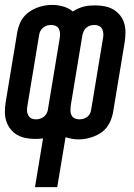

<svg xmlns="http://www.w3.org/2000/svg" viewBox="-29 -560 549 785"><path d="M114 205 147 6Q139 7 131 7.5Q123 8 115 8Q96 8 77 4.5Q58 1 42 -8Q26 -17 14.5 -31.5Q3 -46 -3 -64Q-9 -82 -9 -101.5Q-9 -121 -6 -141L42 -431Q45 -446 51 -461.5Q57 -477 67.5 -490Q78 -503 92 -512.5Q106 -522 121 -528Q136 -534 152 -537Q168 -540 184 -540Q207 -540 229.5 -533.5Q252 -527 269 -513Q279 -520 290.5 -525Q302 -530 313.5 -533Q325 -536 336.5 -537Q348 -538 360 -538Q379 -538 398 -534.5Q417 -531 433 -522Q449 -513 461 -498.5Q473 -484 478.5 -466Q484 -448 484 -428.5Q484 -409 481 -389L433 -99Q430 -84 424 -68.5Q418 -53 408 -40Q398 -27 384 -17.5Q370 -8 354.5 -2Q339 4 323.5 7Q308 10 292 10Q278 10 265 7.5Q252 5 239 1L205 205ZM117 -72Q126 -72 134.5 -74.5Q143 -77 150 -82.5Q157 -88 161.5 -96Q166 -104 167 -113L215 -403Q217 -413 216.5 -423Q216 -433 212 -441.5Q208 -450 199 -454Q190 -458 180 -458Q171 -458 163 -455.5Q155 -453 148 -447.5Q141 -442 136.5 -434Q132 -426 131 -417L83 -127Q81 -118 81.5 -108Q82 -98 86 -89.5Q90 -81 98.5 -76.5Q107 -72 117 -72ZM295 -72Q304 -72 312.5 -74.5Q321 -77 328 -82.5Q335 -88 339 -96Q343 -104 344 -113L392 -403Q394 -412 393.5 -422Q393 -432 389 -440.5Q385 -449 376.5 -453.5Q368 -458 358 -458Q349 -458 340.5 -455.5Q332 -453 325 -447.5Q318 -442 314 -434Q310 -426 308 -417L260 -127Q259 -117 259 -107Q259 -97 263.5 -88.5Q268 -80 276.5 -76Q285 -72 295 -72Z"/></svg>

Font: Iosevka Curly Medium Oblique
Style: Regular
Weight: 500
Italic angle: -9°
Monospace: yes
Designer: Belleve Invis
Foundry: Belleve Invis
Version: Version 11.1.0; ttfautohint (v1.8.3)